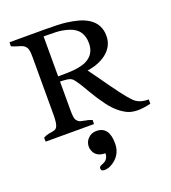

<svg xmlns="http://www.w3.org/2000/svg" viewBox="-161 -754 1027 1155"><g transform="rotate(-20 352.0 -177.0)"><path d="M703.6 1Q607.9 24.4 554.2 -1Q498.5 -27.8 451.2 -89.8Q414.6 -138.7 385 -189.7Q355.5 -240.7 343.5 -258.5Q331.5 -276.4 325.2 -284.4Q318.8 -292.5 311.5 -297.9Q298.8 -306.6 269.5 -308.6L238.8 -310.5V-122.6Q238.8 -74.7 248.5 -62Q258.3 -49.3 267.6 -45.9Q276.9 -42.5 288.6 -40.5Q323.7 -34.7 344.2 -25.4L343.3 0H34.2L33.2 -25.4Q53.7 -36.6 76.4 -40Q99.1 -43.5 107.7 -46.6Q116.2 -49.8 122.1 -59.1Q133.8 -77.6 133.8 -135.3V-505.4Q133.8 -550.8 125.5 -564.2Q117.2 -577.6 109.1 -582.5Q101.1 -587.4 89.8 -591.1Q78.6 -594.7 64.5 -598.9Q50.3 -603 33.2 -610.8L34.2 -636.2H259.3Q351.1 -636.2 394.3 -630.9Q437.5 -625.5 472.7 -615.7Q507.8 -606 535.2 -587.9Q595.2 -548.3 595.2 -473.6Q595.2 -405.8 538.1 -362.3Q489.7 -326.2 417.5 -315.9Q439.5 -286.1 461.7 -254.9Q483.9 -223.6 505.9 -192.4Q559.1 -118.2 582 -91.1Q605 -64 614.7 -55.2Q624.5 -46.4 636.7 -40Q663.1 -26.4 703.6 -26.4ZM238.8 -343.3Q312.5 -343.3 341.6 -346.4Q370.6 -349.6 395.5 -356.7Q420.4 -363.8 439.5 -377.9Q481.4 -408.2 481.4 -467.8Q481.4 -556.2 401.9 -582.5Q358.9 -596.7 316.4 -597.9Q273.9 -599.1 249.5 -599.1H238.8ZM307.6 281.7Q287.1 281.7 287.1 263.2Q287.1 253.9 298.3 248.5Q309.6 243.2 317.6 239.7Q325.7 236.3 332 230Q348.1 214.8 348.1 188.5Q289.6 188.5 272.5 144Q267.1 130.9 267.1 116.7Q267.1 102.5 272.5 89.4Q277.8 76.2 287.6 66.4Q309.1 43.9 341.8 43.9Q422.9 43.9 422.9 152.3Q422.9 212.4 380.9 250Q345.2 281.7 307.6 281.7Z"/></g></svg>

Font: RadleyRegular
Style: Regular
Weight: 400
Designer: vernon adams
Foundry: vernon adams
Version: Version 1.000;PS 001.001;hotconv 1.0.56